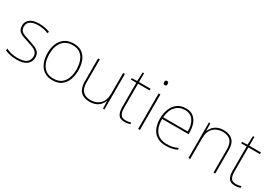

<svg xmlns="http://www.w3.org/2000/svg" viewBox="29 -1590 3507 2470"><g transform="rotate(30 1782.0 -355.5)"><path d="M411 -134Q411 -67 361.5 -28.5Q312 10 213 10Q158 10 113 -0.5Q68 -11 39 -24V-54Q119 -15 213 -15Q304 -15 344 -47Q384 -79 384 -134Q384 -173 362.5 -196.5Q341 -220 304.5 -234.5Q268 -249 224 -262Q178 -276 139.5 -290.5Q101 -305 78.5 -331.5Q56 -358 56 -407Q56 -469 105 -503.5Q154 -538 238 -538Q285 -538 326 -529.5Q367 -521 398 -508L387 -483Q359 -497 318.5 -505Q278 -513 238 -513Q166 -513 124.5 -486.5Q83 -460 83 -407Q83 -366 103.5 -344.5Q124 -323 158.5 -311Q193 -299 233 -286Q277 -272 318 -256Q359 -240 385 -212.5Q411 -185 411 -134Z M973 -264Q973 -187 948.5 -124.5Q924 -62 873.5 -26Q823 10 744 10Q668 10 617.5 -26Q567 -62 542 -124Q517 -186 517 -264Q517 -390 578.5 -464Q640 -538 750 -538Q830 -538 879 -501.5Q928 -465 950.5 -403Q973 -341 973 -264ZM544 -264Q544 -191 566 -134.5Q588 -78 632.5 -46.5Q677 -15 744 -15Q814 -15 858.5 -47Q903 -79 924.5 -135.5Q946 -192 946 -264Q946 -333 926.5 -389.5Q907 -446 864 -479.5Q821 -513 750 -513Q651 -513 597.5 -447Q544 -381 544 -264Z M1514 -528V0H1493L1489 -111H1487Q1476 -81 1452 -53Q1428 -25 1389.5 -7.5Q1351 10 1295 10Q1207 10 1161 -39Q1115 -88 1115 -182V-528H1141V-186Q1141 -98 1181 -56.5Q1221 -15 1295 -15Q1381 -15 1434.5 -66.5Q1488 -118 1488 -226V-528Z M1818 -15Q1843 -15 1862 -18.5Q1881 -22 1897 -28V-3Q1881 2 1862.5 6Q1844 10 1818 10Q1748 10 1722.5 -30Q1697 -70 1697 -140V-503H1616V-525L1696 -528L1702 -659H1723V-528H1895V-503H1723V-143Q1723 -82 1743 -48.5Q1763 -15 1818 -15Z M2028 -721Q2046 -721 2050.5 -711.5Q2055 -702 2055 -690Q2055 -677 2050.5 -668Q2046 -659 2028 -659Q2013 -659 2008 -668Q2003 -677 2003 -690Q2003 -702 2008 -711.5Q2013 -721 2028 -721ZM2041 -528V0H2015V-528Z M2419 -538Q2487 -538 2529 -505Q2571 -472 2591 -416.5Q2611 -361 2611 -291V-266H2218Q2217 -145 2271 -80Q2325 -15 2428 -15Q2476 -15 2510.5 -22Q2545 -29 2591 -50V-23Q2553 -6 2514.5 2Q2476 10 2428 10Q2345 10 2292.5 -25Q2240 -60 2215.5 -121Q2191 -182 2191 -259Q2191 -334 2216 -397.5Q2241 -461 2291.5 -499.5Q2342 -538 2419 -538ZM2419 -513Q2335 -513 2281.5 -456.5Q2228 -400 2219 -291H2584Q2585 -390 2544 -451.5Q2503 -513 2419 -513Z M2981 -538Q3067 -538 3114 -491Q3161 -444 3161 -346V0H3135V-345Q3135 -433 3094.5 -473Q3054 -513 2981 -513Q2895 -513 2841.5 -461.5Q2788 -410 2788 -302V0H2762V-528H2783L2787 -417H2789Q2801 -448 2824.5 -475.5Q2848 -503 2886.5 -520.5Q2925 -538 2981 -538Z M3457 -15Q3482 -15 3501 -18.5Q3520 -22 3536 -28V-3Q3520 2 3501.5 6Q3483 10 3457 10Q3387 10 3361.5 -30Q3336 -70 3336 -140V-503H3255V-525L3335 -528L3341 -659H3362V-528H3534V-503H3362V-143Q3362 -82 3382 -48.5Q3402 -15 3457 -15Z"/></g></svg>

Font: Noto Sans Tamil Thin
Style: Regular
Weight: 100
Designer: Jelle Bosma - Monotype Design Team
Foundry: Monotype Imaging Inc.
Version: Version 2.004; ttfautohint (v1.8.4.7-5d5b)